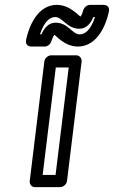

<svg xmlns="http://www.w3.org/2000/svg" viewBox="-20 -743 468 788"><path d="M155 -25 209 -466H262L208 -25ZM102 0C101 11 108 25 123 25H227C238 25 253 15 255 0L315 -491C316 -502 308 -516 293 -516H190C179 -516 164 -506 162 -491ZM144 -602C162 -656 185 -673 207 -673C237 -673 254 -625 306 -625C336 -625 354 -650 363 -673H370C352 -619 329 -602 307 -602C276 -602 260 -650 208 -650C178 -650 160 -625 150 -602ZM87 -579C83 -558 98 -552 109 -552H164C174 -552 186 -560 190 -572C195 -587 200 -597 203 -600C210 -598 244 -552 300 -552C367 -552 410 -617 427 -696C431 -717 416 -723 405 -723H349C338 -723 326 -714 322 -702C318 -687 313 -678 311 -675C303 -677 268 -723 213 -723C146 -723 104 -658 87 -579Z"/></svg>

Font: Falling Sky
Style: CondOuObl
Weight: 400
Designer: Paul D. Hunt
Foundry: Adobe Systems Incorporated
Version: Version 1.02